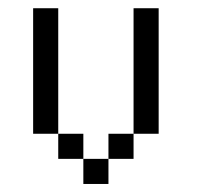

<svg xmlns="http://www.w3.org/2000/svg" viewBox="-20 -458 540 478"><path d="M312.5 -437.5H375V-125H312.5ZM250 -125H312.5V-62.5H250ZM187.5 -62.5H250V0H187.5ZM125 -125H187.5V-62.5H125ZM62.5 -437.5H125V-125H62.5Z"/></svg>

Font: Pixel Operator Mono
Style: Regular
Weight: 400
Monospace: yes
Designer: Jayvee Enaguas (HarvettFox96)
Version: 2016.04.25